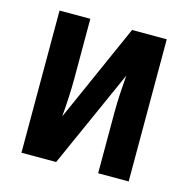

<svg xmlns="http://www.w3.org/2000/svg" viewBox="-86 -628 697 711"><g transform="rotate(15 262.5 -272.5)"><path d="M57 -545V0H190L358 -376Q355 -339 353 -303Q351 -267 351 -232V0H468V-545H335L168 -169Q175 -253 175 -315V-545Z"/></g></svg>

Font: Noto Sans UI Condensed
Style: Bold
Weight: 700
Width: 3
Designer: Monotype Design Team
Foundry: Monotype Imaging Inc.
Version: 1.001